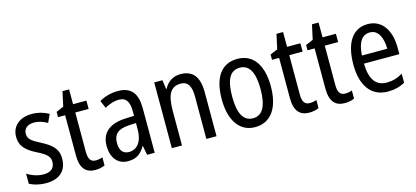

<svg xmlns="http://www.w3.org/2000/svg" viewBox="-57 -1081 3285 1515"><g transform="rotate(-15 1585.5 -324.0)"><path d="M345 -145C345 -228 296 -266 219 -307C144 -345 118 -365 118 -408C118 -450 150 -477 203 -477C241 -477 278 -464 311 -445L341 -511C300 -534 255 -547 204 -547C105 -547 38 -492 38 -405C38 -321 89 -283 167 -243C240 -207 264 -182 264 -141C264 -92 233 -62 173 -62C123 -62 72 -81 39 -104V-21C72 -3 117 10 175 10C281 10 345 -45 345 -145Z M598 -62C556 -62 539 -90 539 -148V-469H648V-537H539V-658H485L459 -538L398 -512V-469H456V-140C456 -34 500 10 575 10C605 10 634 4 654 -6V-72C638 -66 617 -62 598 -62Z M907 -546C850 -546 797 -531 754 -505L780 -443C820 -465 858 -478 896 -478C953 -478 980 -443 980 -359V-324L910 -321C778 -316 709 -256 709 -150C709 -58 756 10 843 10C910 10 950 -18 983 -75H986L1000 0H1062V-363C1062 -483 1016 -546 907 -546ZM923 -262 980 -265V-213C980 -113 935 -58 869 -58C823 -58 794 -87 794 -151C794 -220 831 -258 923 -262Z M1417 -547C1361 -547 1311 -518 1284 -464H1279L1269 -537H1202V0H1285V-279C1285 -413 1316 -474 1401 -474C1459 -474 1484 -431 1484 -347V0H1567V-360C1567 -488 1516 -547 1417 -547Z M2083 -269C2083 -450 2007 -547 1883 -547C1750 -547 1682 -446 1682 -269C1682 -98 1755 10 1881 10C2014 10 2083 -99 2083 -269ZM1767 -269C1767 -404 1802 -475 1883 -475C1962 -475 1999 -404 1999 -269C1999 -134 1962 -62 1883 -62C1803 -62 1767 -135 1767 -269Z M2346 -62C2304 -62 2287 -90 2287 -148V-469H2396V-537H2287V-658H2233L2207 -538L2146 -512V-469H2204V-140C2204 -34 2248 10 2323 10C2353 10 2382 4 2402 -6V-72C2386 -66 2365 -62 2346 -62Z M2636 -62C2594 -62 2577 -90 2577 -148V-469H2686V-537H2577V-658H2523L2497 -538L2436 -512V-469H2494V-140C2494 -34 2538 10 2613 10C2643 10 2672 4 2692 -6V-72C2676 -66 2655 -62 2636 -62Z M2947 -546C2825 -546 2756 -445 2756 -265C2756 -102 2824 10 2966 10C3020 10 3063 -1 3106 -24V-98C3062 -72 3021 -61 2974 -61C2886 -61 2841 -125 2839 -252H3128V-308C3128 -444 3065 -546 2947 -546ZM2947 -478C3016 -478 3046 -407 3047 -318H2840C2846 -425 2883 -478 2947 -478Z"/></g></svg>

Font: Noto Sans Sinhala Condensed
Style: Regular
Weight: 400
Width: 3
Designer: Jelle Bosma - Monotype Design Team
Foundry: Monotype Imaging Inc.
Version: Version 2.006